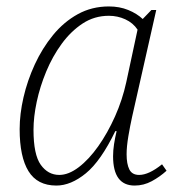

<svg xmlns="http://www.w3.org/2000/svg" viewBox="-20 -566 547 596"><path d="M155 10Q96 10 68.5 -34.5Q41 -79 41 -165Q41 -212 53 -264Q65 -316 88 -366Q111 -416 144.5 -457Q178 -498 221.5 -522Q265 -546 318 -546Q351 -546 378 -535Q405 -524 423 -507L450 -535H465L390 -203Q384 -176 378.5 -143.5Q373 -111 373 -87Q373 -57 381.5 -40Q390 -23 412 -23Q442 -23 483 -56L497 -36Q476 -17 451 -3.5Q426 10 398 10Q331 10 331 -81Q331 -99 334 -118.5Q337 -138 342 -159H338Q293 -66 246.5 -28Q200 10 155 10ZM164 -23Q193 -23 224.5 -47Q256 -71 285 -112Q314 -153 337 -204.5Q360 -256 372 -311L407 -474Q393 -495 369 -506Q345 -517 318 -517Q273 -517 236.5 -493Q200 -469 171.5 -430Q143 -391 123.5 -344Q104 -297 94 -250Q84 -203 84 -163Q84 -86 106.5 -54.5Q129 -23 164 -23Z"/></svg>

Font: Noto Serif ExtraLight
Style: Italic
Weight: 200
Italic angle: -12°
Designer: Monotype Design Team
Foundry: Monotype Imaging Inc.
Version: Version 2.014; ttfautohint (v1.8.4.7-5d5b)